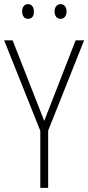

<svg xmlns="http://www.w3.org/2000/svg" viewBox="-20 -909 427 929"><path d="M194 -324 346 -714H387L213 -277V0H175V-276L0 -714H41ZM87 -853Q87 -869 94.5 -879Q102 -889 115 -889Q129 -889 136.5 -879Q144 -869 144 -853Q144 -818 115 -818Q102 -818 94.5 -828Q87 -838 87 -853ZM244 -854Q244 -869 252 -879Q260 -889 273 -889Q286 -889 294 -879.5Q302 -870 302 -854Q302 -838 294.5 -828Q287 -818 273 -818Q259 -818 251.5 -828Q244 -838 244 -854Z"/></svg>

Font: Noto Sans Sinhala Condensed ExtraLight
Style: Regular
Weight: 200
Width: 3
Designer: Jelle Bosma - Monotype Design Team
Foundry: Monotype Imaging Inc.
Version: Version 2.006; ttfautohint (v1.8.4.7-5d5b)